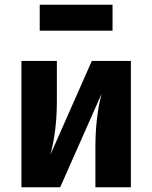

<svg xmlns="http://www.w3.org/2000/svg" viewBox="-20 -787 640 807"><path d="M530 0H381V-169Q381 -294 407 -393L233 0H70V-531H219V-360Q219 -239 192 -137L366 -531H530ZM147 -658V-767H453V-658Z"/></svg>

Font: Fira Mono
Style: Bold
Weight: 700
Monospace: yes
Designer: Carrois Corporate & Edenspiekermann AG
Foundry: Carrois Corporate GbR & Edenspiekermann AG
Version: Version 3.206